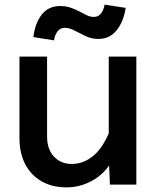

<svg xmlns="http://www.w3.org/2000/svg" viewBox="-20 -796 690 828"><path d="M183 -552V-207Q183 -153 212.5 -121Q242 -89 289 -89Q343 -89 386.5 -127.5Q430 -166 461 -251L479 -132Q446 -59 389 -23.5Q332 12 267 12Q204 12 158.5 -14.5Q113 -41 88.5 -88.5Q64 -136 64 -200V-552ZM568 -552V0H454L449 -116V-552ZM213 -622 124 -636Q131 -696 160 -733Q189 -770 239 -770Q264 -770 284.5 -763Q305 -756 322.5 -746.5Q340 -737 355 -730Q370 -723 384 -723Q405 -723 416.5 -739Q428 -755 431 -776L522 -762Q513 -703 483 -665.5Q453 -628 404 -628Q375 -628 349 -640.5Q323 -653 301 -664.5Q279 -676 259 -676Q239 -676 227.5 -660Q216 -644 213 -622Z"/></svg>

Font: Azeret Mono Medium
Style: Regular
Weight: 500
Designer: Martin Vácha
Foundry: Displaay
Version: Version 1.002